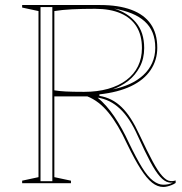

<svg xmlns="http://www.w3.org/2000/svg" viewBox="-20 -728 723 763"><path d="M629 15Q606 15 584.5 -2Q563 -19 539 -56.5Q515 -94 485 -156Q449 -234 411 -280.5Q373 -327 327 -345H196V-24L262 -10V0H68V-10L133 -24V-684L68 -698V-708H378Q451 -708 502 -689Q553 -670 579 -632.5Q605 -595 605 -538Q605 -489 578.5 -449.5Q552 -410 500.5 -385.5Q449 -361 375 -353V-347Q400 -343 422 -332Q444 -321 463.5 -302Q483 -283 500.5 -255.5Q518 -228 535 -191Q565 -127 586.5 -87Q608 -47 625 -28.5Q642 -10 655 -9Q666 -7 678 -11V-1Q671 4 662 7.5Q653 11 644.5 13Q636 15 629 15ZM314 -363Q367 -363 409.5 -375Q452 -387 482.5 -410Q513 -433 528.5 -465Q544 -497 544 -537Q544 -588 522.5 -622.5Q501 -657 459.5 -675Q418 -693 358 -693Q306 -693 266 -691Q226 -689 196 -684V-369Q214 -366 240 -364.5Q266 -363 314 -363ZM141 -8H188V-700H141ZM428 -373Q464 -380 495 -394Q526 -408 549 -429Q572 -450 584.5 -477.5Q597 -505 597 -538Q597 -572 586.5 -598Q576 -624 555 -643Q534 -662 503.5 -674.5Q473 -687 433 -694Q487 -678 520 -639Q553 -600 553 -537Q553 -495 535.5 -462Q518 -429 490 -407Q462 -385 428 -373ZM368 -340Q403 -311 434 -265.5Q465 -220 493 -159Q522 -99 544.5 -62.5Q567 -26 588 -10Q609 6 629 6Q640 6 649.5 4Q659 2 667 -3Q663 -2 659.5 -2Q656 -2 651 -3Q634 -6 616 -26Q598 -46 577 -85.5Q556 -125 527 -189Q496 -259 456.5 -296Q417 -333 368 -340Z"/></svg>

Font: Kalnia Glaze Thin Light
Style: Regular
Weight: 300
Version: Version 1.110